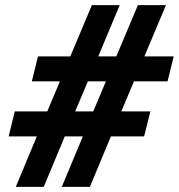

<svg xmlns="http://www.w3.org/2000/svg" viewBox="-20 -731 697 748"><path d="M632.8 -414.1 656.7 -511.2H542.5L626.5 -710.9H517.1L433.1 -511.2H362.8L446.3 -710.9H337.9L253.9 -511.2H127.9L104 -414.1H213.4L164.1 -296.9H37.6L13.7 -199.7H123.5L41.5 -2.9H150.4L232.4 -199.7H302.7L220.7 -2.9H330.1L412.1 -199.7H541.5L565.9 -296.9H452.6L502 -414.1ZM392.6 -414.1 343.3 -296.9H272.9L322.3 -414.1Z"/></svg>

Font: Facon
Style: Bold Italic
Weight: 700
Italic angle: -12°
Designer: Google
Version: Version 2.001150; 2014